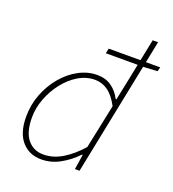

<svg xmlns="http://www.w3.org/2000/svg" viewBox="-134 -825 847 939"><g transform="rotate(20 290.0 -355.0)"><path d="M186 12Q123 12 84.5 -32Q46 -76 46 -160Q46 -222 67.5 -277.5Q89 -333 125.5 -376.5Q162 -420 208.5 -445Q255 -470 304 -470Q348 -470 379 -448Q410 -426 428 -390H432L452 -486L500 -722H528L382 0H358L370 -78H366Q329 -39 283 -13.5Q237 12 186 12ZM188 -14Q238 -14 285.5 -42.5Q333 -71 378 -122L426 -352Q399 -402 368.5 -423Q338 -444 302 -444Q257 -444 216 -419.5Q175 -395 143 -354Q111 -313 92.5 -264Q74 -215 74 -166Q74 -90 105 -52Q136 -14 188 -14ZM306 -584 312 -610H580L574 -588L500 -584Z"/></g></svg>

Font: Source Sans Variable
Style: Italic
Weight: 200
Italic angle: -11°
Designer: Paul D. Hunt
Foundry: Adobe Systems Incorporated
Version: Version 3.006;hotconv 1.0.111;makeotfexe 2.5.65597